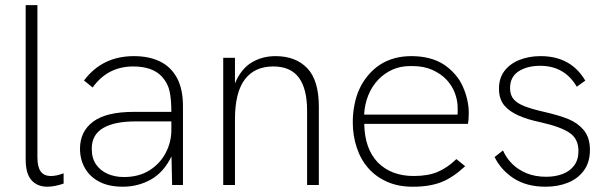

<svg xmlns="http://www.w3.org/2000/svg" viewBox="-20 -717 2361 744"><path d="M163.5 6.5Q124.5 6.5 102 -18.8Q79.5 -44 79.5 -99V-697H125V-106.5Q125 -71 137.5 -53Q150 -35 177.5 -35Q199 -35 226.5 -45.5V-5.5Q190.5 6.5 163.5 6.5Z M456 6.5Q401.5 6.5 364.5 -13Q327.5 -32.5 308.8 -66Q290 -99.5 290 -140.5Q290 -207.5 340.8 -245.5Q391.5 -283.5 498.5 -283.5H644Q644 -331.5 637.2 -363Q630.5 -394.5 608 -419.5Q571.5 -459.5 496 -459.5Q397.5 -459.5 339 -378L305.5 -405Q376 -499.5 499 -499.5Q557.5 -499.5 600 -478.8Q642.5 -458 665.8 -415Q689 -372 689 -305.5V0H647L644.5 -111Q614 -48.5 564.2 -21Q514.5 6.5 456 6.5ZM460 -31Q518 -31 559.2 -57Q600.5 -83 622.2 -124.8Q644 -166.5 644 -213.5V-246.5H504Q423.5 -246.5 379.5 -220.8Q335.5 -195 335.5 -140.5Q335.5 -104.5 352 -80.2Q368.5 -56 396.8 -43.5Q425 -31 460 -31Z M1215.5 0H1170V-288Q1170 -373 1138 -416.2Q1106 -459.5 1039 -459.5Q966.5 -459.5 928.5 -409Q890.5 -358.5 890.5 -255V0H845V-493H890.5V-394Q914 -450 955 -474.8Q996 -499.5 1047.5 -499.5Q1126 -499.5 1170.8 -452.5Q1215.5 -405.5 1215.5 -303.5Z M1582.5 6.5H1578Q1524 6.5 1481.5 -12Q1437.5 -31 1407.5 -65Q1377.5 -99 1362.5 -145Q1347 -191 1347 -243.5Q1347 -278 1353.5 -310.5Q1359.5 -343 1372.5 -371.5Q1385.5 -400 1405.5 -424Q1425 -448 1452 -466Q1504 -499.5 1573.5 -499.5Q1649.5 -499.5 1700 -467Q1725 -450 1743.5 -428.5Q1762.5 -407 1773.5 -381.5Q1784.5 -357 1790.5 -331Q1796.5 -304.5 1796.5 -279Q1796.5 -253 1793 -237H1391.5Q1393 -140.5 1444.5 -87Q1497 -35 1583 -35Q1638 -35 1675 -50.5Q1713.5 -66.5 1748.5 -100.5L1782.5 -73Q1736 -29.5 1691 -11.5Q1645 6.5 1582.5 6.5ZM1753 -273Q1753.5 -275.5 1753.5 -281.5V-299Q1753.5 -326 1743.5 -354Q1733 -383.5 1711 -407.5Q1688.5 -431.5 1654.5 -446.5Q1622 -461 1577.5 -461H1569Q1532.5 -461 1501.5 -447.5Q1469 -433 1445 -407.5Q1421 -382 1407 -347.5Q1393 -312.5 1391 -273Z M2094 6.5Q2021.5 6.5 1971.8 -25.2Q1922 -57 1896.5 -108.5L1929 -134Q1942 -104.5 1965 -81.8Q1988 -59 2021 -45.5Q2054 -32 2096.5 -32Q2131.5 -32 2160 -42.8Q2188.5 -53.5 2205 -75.8Q2221.5 -98 2221.5 -132Q2221.5 -179 2187.2 -202.2Q2153 -225.5 2076 -243Q1971.5 -264.5 1936 -306.5Q1913.5 -331.5 1913.5 -373.5Q1913.5 -414.5 1935 -442.5Q1956.5 -470.5 1993.2 -485Q2030 -499.5 2075 -499.5Q2192.5 -499.5 2248 -404.5L2215 -381Q2167.5 -462 2073.5 -462Q2022.5 -462 1989.5 -440.5Q1956.5 -419 1956.5 -376Q1956.5 -348 1971 -331.8Q1985.5 -315.5 2014.8 -304.5Q2044 -293.5 2088.5 -283.5Q2147 -270 2182.5 -255.5Q2218 -241 2241 -214Q2266 -185 2266 -136Q2266 -89 2243.2 -57.2Q2220.5 -25.5 2181.8 -9.5Q2143 6.5 2094 6.5Z"/></svg>

Font: Acari Sans Neue Light
Style: Regular
Weight: 300
Designer: Alfredo Marco Pradil (font), Cristiano Sobral (main changes)
Foundry: Hanken Design Co. (font), Cristiano Sobral (main changes)
Version: Version 2.459;March 19, 2022;FontCreator 14.0.0.2808 64-bit;